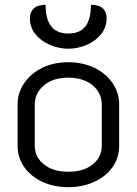

<svg xmlns="http://www.w3.org/2000/svg" viewBox="-20 -767 567 796"><path d="M53 -162V-334Q53 -382 80 -422Q107 -462 154.5 -485.5Q202 -509 263 -509Q324 -509 372 -485.5Q420 -462 447 -422Q474 -382 474 -334V-162Q474 -114 447 -75Q420 -36 371.5 -13.5Q323 9 263 9Q203 9 155 -13.5Q107 -36 80 -75Q53 -114 53 -162ZM402 -164V-332Q402 -382 364 -413.5Q326 -445 263 -445Q200 -445 162 -413Q124 -381 124 -332V-164Q124 -116 162 -85.5Q200 -55 263 -55Q327 -55 364.5 -85.5Q402 -116 402 -164ZM104 -692Q104 -717 120 -732Q136 -747 169 -747Q169 -628 263 -628Q311 -628 334 -657.5Q357 -687 357 -747Q391 -747 406.5 -732Q422 -717 422 -692Q422 -653 398.5 -624.5Q375 -596 338.5 -580.5Q302 -565 263 -565Q225 -565 188 -580.5Q151 -596 127.5 -624.5Q104 -653 104 -692Z"/></svg>

Font: K2D Light
Style: Regular
Weight: 300
Designer: Katatrad Aksorn Co.,Ltd.
Foundry: Cadson Demak Co.,Ltd.
Version: Version 1.000; ttfautohint (v1.6)